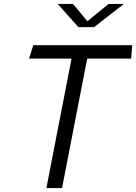

<svg xmlns="http://www.w3.org/2000/svg" viewBox="-20 -961 696 981"><path d="M217 0H297L425.5 -661.5H650L655.5 -730H150L128.5 -661.5H345.5ZM274.5 -941H353L426.5 -852.5L535 -941H613L461 -822.5H380.5Z"/></svg>

Font: Monaspace Krypton Light
Style: Italic
Weight: 300
Italic angle: -11°
Designer: Riley Cran & the Lettermatic Team
Foundry: Lettermatic
Version: Version 1.101 (Monaspace Krypton)